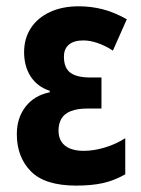

<svg xmlns="http://www.w3.org/2000/svg" viewBox="-20 -577 446 607"><path d="M300.8 -332V-233.9H257.8Q224.1 -233.9 203.6 -225.6Q183.1 -217.3 174.1 -201.7Q165 -186 165 -164.1Q165 -143.1 174.3 -128.9Q183.6 -114.7 201.4 -107.4Q219.2 -100.1 244.1 -100.1Q275.9 -100.1 310.5 -110.4Q345.2 -120.6 376 -140.1V-25.9Q340.8 -5.9 304.7 2Q268.6 9.8 221.2 9.8Q122.1 9.8 77.6 -35.4Q33.2 -80.6 33.2 -152.8Q33.2 -204.1 60.8 -239.7Q88.4 -275.4 137.2 -285.2V-290Q98.1 -302.7 77.1 -335Q56.2 -367.2 56.2 -412.1Q56.2 -455.6 77.6 -488.3Q99.1 -521 138.2 -539.1Q177.2 -557.1 229 -557.1Q267.1 -557.1 304 -547.9Q340.8 -538.6 380.9 -516.1L336.9 -417Q313 -432.6 288.8 -440.9Q264.6 -449.2 243.2 -449.2Q213.4 -449.2 197.8 -435.8Q182.1 -422.4 182.1 -397.9Q182.1 -362.3 202.4 -347.2Q222.7 -332 266.1 -332Z"/></svg>

Font: Open Sans Condensed
Style: Regular
Weight: 400
Width: 3
Designer: Monotype Design Team
Foundry: Monotype Imaging Inc.
Version: Version 3.000